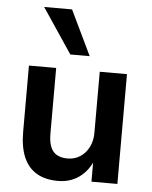

<svg xmlns="http://www.w3.org/2000/svg" viewBox="-55 -823 693 878"><g transform="rotate(5 291.5 -383.5)"><path d="M244 10Q185 10 145.5 -13.5Q106 -37 86 -83.5Q66 -130 66 -200V-504H191V-201Q191 -167 200 -143Q209 -119 229 -107.5Q249 -96 278 -96Q311 -96 336.5 -112.5Q362 -129 376.5 -158Q391 -187 391 -223V-504H516V0H397V-105H405Q383 -50 341.5 -20Q300 10 244 10ZM250 -571 112 -777H240L339 -571Z"/></g></svg>

Font: Nunitoga
Style: Bold
Weight: 700
Designer: Vernon Adams
Foundry: Vernon Adams
Version: Version 1.0